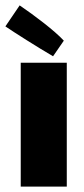

<svg xmlns="http://www.w3.org/2000/svg" viewBox="-33 -693 312 713"><path d="M204 -542C171 -578 96 -635 40 -673L-13 -595C16 -575 109 -516 164 -484ZM44 0H215V-460H44Z"/></svg>

Font: FilmFarsi_V5 Display
Style: Regular
Weight: 400
Designer: Borna Izadpanah
Foundry: Borna Izadpanah
Version: Version 1.000;PS 001.000;hotconv 1.0.88;makeotf.lib2.5.64775